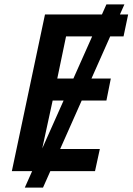

<svg xmlns="http://www.w3.org/2000/svg" viewBox="-20 -780 604 875"><path d="M93 75 465 -760H547L176 75ZM34 0 185 -714H564L543 -614H281L241 -422H485L465 -322H220L172 -101H435L413 0Z"/></svg>

Font: Noto Sans UI Medium
Style: Italic
Weight: 500
Italic angle: -12°
Designer: Monotype Design Team
Foundry: Monotype Imaging Inc.
Version: Version 1.901